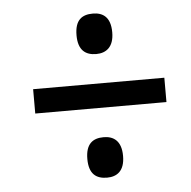

<svg xmlns="http://www.w3.org/2000/svg" viewBox="-43 -660 603 605"><g transform="rotate(-5 258.0 -357.5)"><path d="M272 -489C303 -489 328 -506 328 -553C328 -602 303 -617 272 -617C238 -617 215 -602 215 -553C215 -506 238 -489 272 -489ZM64 -319H479V-396H64ZM272 -98C303 -98 328 -114 328 -162C328 -210 303 -226 272 -226C238 -226 215 -210 215 -162C215 -114 238 -98 272 -98Z"/></g></svg>

Font: Noto Serif SemiCondensed Black
Style: Italic
Weight: 900
Width: 4
Italic angle: -12°
Designer: Monotype Design Team
Foundry: Monotype Imaging Inc.
Version: Version 2.014